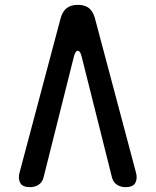

<svg xmlns="http://www.w3.org/2000/svg" viewBox="-20 -760 640 790"><path d="M230 -687Q238 -714 255 -727Q272 -740 300 -740Q329 -740 345.5 -727Q362 -714 370 -687L540 -48Q546 -24 536.5 -7Q527 10 497 10Q476 10 461 0Q446 -10 441 -29L316 -527Q310 -551 300 -551Q290 -551 284 -527L159 -29Q154 -10 139 0Q124 10 103 10Q73 10 63.5 -7Q54 -24 60 -48Z"/></svg>

Font: Maple Mono Normal NL Medium
Style: Regular
Weight: 500
Monospace: yes
Designer: subframe7536
Version: Version 7.000